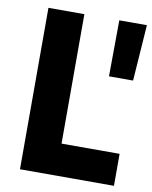

<svg xmlns="http://www.w3.org/2000/svg" viewBox="-82 -781 668 843"><g transform="rotate(10 252.0 -360.0)"><path d="M65.4 -719.7H225.6V-142.6H484.4V0H65.4ZM381.3 -719.7H504.4L486.8 -469.7H379.4Z"/></g></svg>

Font: Reddit Sans Fudge ExtraBold
Style: Regular
Weight: 800
Designer: Stephen Hutchings
Foundry: Reddit
Version: Version 1.011